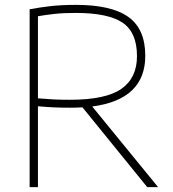

<svg xmlns="http://www.w3.org/2000/svg" viewBox="-20 -767 709 787"><path d="M101.5 0V-729Q141.5 -736.5 186.2 -741.8Q231 -747 292 -747Q437 -747 506.2 -697.5Q575.5 -648 575.5 -538.5Q575.5 -359 358 -330.5L628 0H583.5L318 -327Q293.5 -325.5 267 -325.5Q227.5 -325.5 197.8 -327Q168 -328.5 135.5 -331.5V0ZM267 -358Q413.5 -358 477.5 -402.8Q541.5 -447.5 541.5 -537Q541.5 -634.5 482.2 -674.2Q423 -714 290.5 -714Q240 -714 205.5 -710.2Q171 -706.5 135.5 -700.5V-364Q172.5 -361 198.8 -359.5Q225 -358 267 -358Z"/></svg>

Font: Encode Sans SemiExpanded SemiExpanded Thin
Style: Regular
Weight: 100
Width: 6
Designer: Multiple Designers
Foundry: Impallari Type
Version: Version 3.000; ttfautohint (v1.8.3) -l 8 -r 50 -G 200 -x 14 